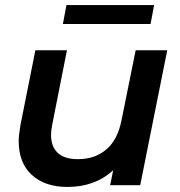

<svg xmlns="http://www.w3.org/2000/svg" viewBox="-20 -733 713 760"><path d="M642 -534 535 0H416L428 -59Q356 7 247 7Q158 7 106 -40.5Q54 -88 54 -175Q54 -198 61 -238L120 -534H245L187 -241Q182 -216 182 -199Q182 -153 208.5 -128Q235 -103 288 -103Q356 -103 401 -141.5Q446 -180 461 -257L517 -534ZM243 -713H590L576 -638H229Z"/></svg>

Font: Montserrat Alternates SemiBold
Style: Italic
Weight: 600
Italic angle: -11.3°
Designer: Julieta Ulanovsky
Foundry: Julieta Ulanovsky
Version: Version 7.200